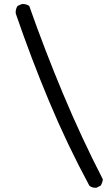

<svg xmlns="http://www.w3.org/2000/svg" viewBox="-20 -834 540 939"><path d="M452 84 472 74Q481 61 483 43Q378 -161 288.5 -375Q199 -589 123 -805Q107 -816 86 -814L66 -805Q55 -789 57 -768Q131 -552 219.5 -340Q308 -128 417 74Q431 86 452 84Z"/></svg>

Font: Kosefont JP
Style: Regular
Weight: 400
Designer: Nozomi Seto 瀬戸のぞみ
Version: Version 3.00;June 19, 2020